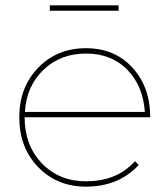

<svg xmlns="http://www.w3.org/2000/svg" viewBox="-20 -697 629 717"><path d="M423 -677V-657H166V-677ZM301 -20Q417 -20 484 -95L498 -81Q423 0 301 0Q193 0 122.5 -73Q52 -146 52 -259Q52 -371 122.5 -444Q193 -517 301 -517Q408 -517 474.5 -444.5Q541 -372 541 -259H72Q72 -154 136.5 -87Q201 -20 301 -20ZM73 -279H521Q514 -377 455 -437Q396 -497 301 -497Q206 -497 142.5 -436.5Q79 -376 73 -279Z"/></svg>

Font: Montserrat arm Thin
Style: Regular
Weight: 250
Designer: Julieta Ulanovsky
Foundry: Julieta Ulanovsky
Version: Version 6.000;PS 006.000;hotconv 1.0.88;makeotf.lib2.5.64775